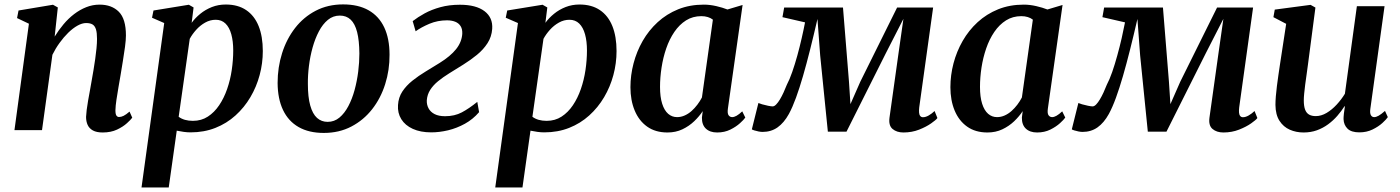

<svg xmlns="http://www.w3.org/2000/svg" viewBox="-20 -576 6198 850"><path d="M222 -414Q239.5 -442.5 261 -468.2Q282.5 -494 308 -513.5Q333.5 -533 361.8 -544.2Q390 -555.5 421 -555.5Q474.5 -555.5 506 -524Q537.5 -492.5 537.5 -419Q537.5 -399.5 533.5 -369.2Q529.5 -339 524 -306Q518.5 -273 514 -245Q509.5 -219 504.5 -190Q499.5 -161 495.5 -134.2Q491.5 -107.5 491 -88Q491 -70.5 495.5 -64.2Q500 -58 507 -58Q516.5 -58 527.2 -63.2Q538 -68.5 553.5 -82L565.5 -55Q559.5 -46.5 542.2 -30.8Q525 -15 498 -2.2Q471 10.5 434.5 10.5Q407.5 10.5 391.2 1.5Q375 -7.5 368 -23Q361 -38.5 361 -58.5Q361.5 -71 363.8 -89.8Q366 -108.5 370 -130.5Q374 -152.5 378.2 -175.8Q382.5 -199 386 -220Q390 -242 394 -266.2Q398 -290.5 401.5 -314.8Q405 -339 407.2 -362Q409.5 -385 409.5 -404Q409.5 -431 404.8 -446.2Q400 -461.5 389.5 -467.8Q379 -474 361.5 -474Q343.5 -474 323 -462.5Q302.5 -451 282.2 -431.2Q262 -411.5 243.8 -386.2Q225.5 -361 212 -333.5L166 0H44L108 -471L55.5 -496L62 -529.5L214.5 -555L236 -543Z M606.5 254 707 -474 653 -497.5 659.5 -529.5 816 -555 837 -543 828.5 -475Q844 -496.5 866.8 -515Q889.5 -533.5 918 -544.8Q946.5 -556 979.5 -556Q1033.5 -556 1070 -531.2Q1106.5 -506.5 1125 -460.5Q1143.5 -414.5 1143.5 -350Q1143.5 -296 1129.5 -243.8Q1115.5 -191.5 1088.5 -145.8Q1061.5 -100 1022.5 -64.8Q983.5 -29.5 933.5 -9.8Q883.5 10 823.5 10Q809 10 793.2 7.8Q777.5 5.5 762.5 2.5L727 254ZM771 -59Q783 -50 798.8 -45.5Q814.5 -41 834 -41Q871.5 -41 900.2 -59.8Q929 -78.5 950.2 -110Q971.5 -141.5 985.5 -181.8Q999.5 -222 1006 -266.2Q1012.5 -310.5 1012.5 -352.5Q1012.5 -393.5 1004 -424.2Q995.5 -455 978.2 -471.8Q961 -488.5 935 -488.5Q910.5 -488.5 888.2 -476Q866 -463.5 848.5 -444Q831 -424.5 820 -404Z M1499 -556.5Q1566 -556.5 1611.8 -530.5Q1657.5 -504.5 1681 -454.8Q1704.5 -405 1704.5 -334Q1705 -266 1685.2 -203.5Q1665.5 -141 1627.5 -92.5Q1589.5 -44 1535.5 -15.8Q1481.5 12.5 1413.5 12.5Q1347.5 12.5 1302 -13.5Q1256.5 -39.5 1233 -89Q1209.5 -138.5 1209 -208.5Q1209 -278 1228.8 -340.5Q1248.5 -403 1286.2 -451.8Q1324 -500.5 1377.8 -528.5Q1431.5 -556.5 1499 -556.5ZM1484.5 -507Q1454.5 -507 1431.5 -488Q1408.5 -469 1391.8 -437.2Q1375 -405.5 1364 -366Q1353 -326.5 1347.8 -284.8Q1342.5 -243 1343 -204.5Q1343 -146 1353.5 -108.8Q1364 -71.5 1383.5 -54Q1403 -36.5 1430.5 -36.5Q1460 -36.5 1482.8 -55.5Q1505.5 -74.5 1522.2 -106.2Q1539 -138 1549.8 -177.5Q1560.5 -217 1565.8 -258.8Q1571 -300.5 1571 -339Q1570.5 -397 1561 -434Q1551.5 -471 1532.5 -489Q1513.5 -507 1484.5 -507Z M1889 10Q1841.5 10 1807.5 -5.5Q1773.5 -21 1756.5 -48.5Q1739.5 -76 1742 -111Q1744 -144.5 1761.2 -170.8Q1778.5 -197 1805.8 -218.8Q1833 -240.5 1864.5 -259.5Q1896 -278.5 1926.5 -297.5Q1974 -327 1999 -358.2Q2024 -389.5 2026.5 -426Q2027.5 -447 2019.2 -460.2Q2011 -473.5 1995.2 -479.8Q1979.5 -486 1959 -486Q1917.5 -486 1881.2 -470.8Q1845 -455.5 1820 -437.5L1807 -482.5Q1829.5 -500 1860 -516.8Q1890.5 -533.5 1929.5 -544.2Q1968.5 -555 2016 -555Q2087.5 -555 2125 -526.5Q2162.5 -498 2159 -448Q2156.5 -413 2138.2 -384.8Q2120 -356.5 2091.5 -333.2Q2063 -310 2031 -290Q1999 -270 1969 -251.5Q1941.5 -234.5 1919.5 -216.5Q1897.5 -198.5 1884.5 -178Q1871.5 -157.5 1869.5 -132.5Q1868.5 -113 1877 -96.8Q1885.5 -80.5 1903.8 -71Q1922 -61.5 1950.5 -61.5Q1992.5 -61.5 2024.5 -78.5Q2056.5 -95.5 2093 -125L2101 -79.5Q2074 -48 2038.2 -28.2Q2002.5 -8.5 1964 0.8Q1925.5 10 1889 10Z M2172.5 254 2273 -474 2219 -497.5 2225.5 -529.5 2382 -555 2403 -543 2394.5 -475Q2410 -496.5 2432.8 -515Q2455.5 -533.5 2484 -544.8Q2512.5 -556 2545.5 -556Q2599.5 -556 2636 -531.2Q2672.5 -506.5 2691 -460.5Q2709.5 -414.5 2709.5 -350Q2709.5 -296 2695.5 -243.8Q2681.5 -191.5 2654.5 -145.8Q2627.5 -100 2588.5 -64.8Q2549.5 -29.5 2499.5 -9.8Q2449.5 10 2389.5 10Q2375 10 2359.2 7.8Q2343.5 5.5 2328.5 2.5L2293 254ZM2337 -59Q2349 -50 2364.8 -45.5Q2380.5 -41 2400 -41Q2437.5 -41 2466.2 -59.8Q2495 -78.5 2516.2 -110Q2537.5 -141.5 2551.5 -181.8Q2565.5 -222 2572 -266.2Q2578.5 -310.5 2578.5 -352.5Q2578.5 -393.5 2570 -424.2Q2561.5 -455 2544.2 -471.8Q2527 -488.5 2501 -488.5Q2476.5 -488.5 2454.2 -476Q2432 -463.5 2414.5 -444Q2397 -424.5 2386 -404Z M3202.5 -95.5Q3199.5 -74 3205.5 -65.8Q3211.5 -57.5 3221.5 -57.5Q3230 -57.5 3240.8 -63.5Q3251.5 -69.5 3266 -83L3279.5 -55.5Q3273.5 -46.5 3256.2 -30.8Q3239 -15 3213.2 -2.2Q3187.5 10.5 3155 10.5Q3123 10.5 3105 -6.5Q3087 -23.5 3087.5 -55.5L3091 -84Q3076 -61 3053.2 -39.2Q3030.5 -17.5 3001 -3.5Q2971.5 10.5 2935 10.5Q2881.5 10.5 2845 -15.5Q2808.5 -41.5 2789.8 -86.8Q2771 -132 2771 -190Q2771 -243 2784.8 -295.5Q2798.5 -348 2825.2 -394.8Q2852 -441.5 2891.5 -477.8Q2931 -514 2982.2 -534.8Q3033.5 -555.5 3096 -555.5Q3122.5 -555.5 3150.8 -549Q3179 -542.5 3200.5 -534L3267.5 -554ZM3136 -489Q3126.5 -496.5 3113.5 -500.5Q3100.5 -504.5 3085 -504.5Q3047 -504.5 3017.2 -485.8Q2987.5 -467 2965.5 -434.8Q2943.5 -402.5 2929.5 -361.8Q2915.5 -321 2908.8 -277Q2902 -233 2902 -191.5Q2902 -146.5 2911.5 -116.8Q2921 -87 2938 -72.2Q2955 -57.5 2977.5 -57.5Q2995 -57.5 3011.2 -64.8Q3027.5 -72 3041.5 -84.5Q3055.5 -97 3067.2 -112.5Q3079 -128 3087.5 -144.5Z M3979.5 10.5Q3950 10.5 3931.5 -5Q3913 -20.5 3918 -56L3957 -334.5L3979.5 -492.5L3901.5 -340L3727.5 7H3645L3611 -330.5L3599 -492Q3582.5 -420.5 3566.5 -356.8Q3550.5 -293 3535 -239.5Q3519.5 -186 3504 -143.5Q3488.5 -101 3472.5 -71.5Q3451 -32.5 3422.5 -12.2Q3394 8 3356 8Q3348.5 8 3338 6Q3327.5 4 3319 1.2Q3310.5 -1.5 3308.5 -3.5L3337.5 -120Q3341.5 -118 3354 -114.2Q3366.5 -110.5 3380.2 -107.8Q3394 -105 3400.5 -105Q3408 -105 3416.2 -113.5Q3424.5 -122 3432.8 -135.8Q3441 -149.5 3449 -166.8Q3457 -184 3463.5 -201Q3475.5 -223.5 3487.2 -257.2Q3499 -291 3509.8 -330Q3520.5 -369 3529.2 -407.2Q3538 -445.5 3544 -477L3444 -500L3451.5 -542.5H3712L3738.5 -214L3745 -115L3788.5 -214L3951.5 -542.5H4111L4049.5 -100.5Q4048 -87.5 4048.8 -77.8Q4049.5 -68 4054 -62.5Q4058.5 -57 4066 -57Q4078 -57 4091.8 -65Q4105.5 -73 4117.5 -84.5L4130 -53.5Q4124 -45 4102.2 -29.8Q4080.5 -14.5 4048.8 -2Q4017 10.5 3979.5 10.5Z M4619 -95.5Q4616 -74 4622 -65.8Q4628 -57.5 4638 -57.5Q4646.5 -57.5 4657.2 -63.5Q4668 -69.5 4682.5 -83L4696 -55.5Q4690 -46.5 4672.8 -30.8Q4655.5 -15 4629.8 -2.2Q4604 10.5 4571.5 10.5Q4539.5 10.5 4521.5 -6.5Q4503.5 -23.5 4504 -55.5L4507.5 -84Q4492.5 -61 4469.8 -39.2Q4447 -17.5 4417.5 -3.5Q4388 10.5 4351.5 10.5Q4298 10.5 4261.5 -15.5Q4225 -41.5 4206.2 -86.8Q4187.5 -132 4187.5 -190Q4187.5 -243 4201.2 -295.5Q4215 -348 4241.8 -394.8Q4268.5 -441.5 4308 -477.8Q4347.5 -514 4398.8 -534.8Q4450 -555.5 4512.5 -555.5Q4539 -555.5 4567.2 -549Q4595.5 -542.5 4617 -534L4684 -554ZM4552.5 -489Q4543 -496.5 4530 -500.5Q4517 -504.5 4501.5 -504.5Q4463.5 -504.5 4433.8 -485.8Q4404 -467 4382 -434.8Q4360 -402.5 4346 -361.8Q4332 -321 4325.2 -277Q4318.5 -233 4318.5 -191.5Q4318.5 -146.5 4328 -116.8Q4337.5 -87 4354.5 -72.2Q4371.5 -57.5 4394 -57.5Q4411.5 -57.5 4427.8 -64.8Q4444 -72 4458 -84.5Q4472 -97 4483.8 -112.5Q4495.5 -128 4504 -144.5Z M5396 10.5Q5366.5 10.5 5348 -5Q5329.5 -20.5 5334.5 -56L5373.5 -334.5L5396 -492.5L5318 -340L5144 7H5061.5L5027.5 -330.5L5015.5 -492Q4999 -420.5 4983 -356.8Q4967 -293 4951.5 -239.5Q4936 -186 4920.5 -143.5Q4905 -101 4889 -71.5Q4867.5 -32.5 4839 -12.2Q4810.5 8 4772.5 8Q4765 8 4754.5 6Q4744 4 4735.5 1.2Q4727 -1.5 4725 -3.5L4754 -120Q4758 -118 4770.5 -114.2Q4783 -110.5 4796.8 -107.8Q4810.5 -105 4817 -105Q4824.5 -105 4832.8 -113.5Q4841 -122 4849.2 -135.8Q4857.5 -149.5 4865.5 -166.8Q4873.5 -184 4880 -201Q4892 -223.5 4903.8 -257.2Q4915.5 -291 4926.2 -330Q4937 -369 4945.8 -407.2Q4954.5 -445.5 4960.5 -477L4860.5 -500L4868 -542.5H5128.5L5155 -214L5161.5 -115L5205 -214L5368 -542.5H5527.5L5466 -100.5Q5464.5 -87.5 5465.2 -77.8Q5466 -68 5470.5 -62.5Q5475 -57 5482.5 -57Q5494.5 -57 5508.2 -65Q5522 -73 5534 -84.5L5546.5 -53.5Q5540.5 -45 5518.8 -29.8Q5497 -14.5 5465.2 -2Q5433.5 10.5 5396 10.5Z M5751 10.5Q5718 10.5 5690 -1.8Q5662 -14 5644.5 -41Q5627 -68 5626.5 -111.5Q5626.5 -128 5628.2 -149.5Q5630 -171 5633 -195.2Q5636 -219.5 5639.5 -243Q5643 -266.5 5646 -287L5674 -470.5L5617.5 -500L5623.5 -533.5L5782 -554.5L5803.5 -542.5L5770 -287Q5767.5 -266.5 5764.2 -244.5Q5761 -222.5 5758.2 -201.5Q5755.5 -180.5 5753.8 -162.5Q5752 -144.5 5752 -132Q5752 -105.5 5758 -90.2Q5764 -75 5775.8 -68.5Q5787.5 -62 5805 -62Q5829 -62 5852.8 -76Q5876.5 -90 5897.5 -112.8Q5918.5 -135.5 5934 -161L5987 -548.5H6109.5L6046.5 -93.5Q6044 -75 6049 -66.2Q6054 -57.5 6063.5 -57.5Q6072.5 -57.5 6083.5 -63.8Q6094.5 -70 6111.5 -85L6124 -57.5Q6117.5 -47.5 6100 -31.5Q6082.5 -15.5 6056.5 -2.8Q6030.5 10 5998 10Q5962.5 10 5945.8 -6.2Q5929 -22.5 5928 -48.5Q5928 -51.5 5928.2 -58Q5928.5 -64.5 5929.5 -72.8Q5930.5 -81 5931.8 -89.5Q5933 -98 5934 -105L5932.5 -106Q5918.5 -84 5900.5 -63.2Q5882.5 -42.5 5859.8 -25.8Q5837 -9 5810 0.8Q5783 10.5 5751 10.5Z"/></svg>

Font: Merriweather 48pt SemiBold
Style: Italic
Weight: 600
Italic angle: -7.8°
Designer: Eben Sorkin
Foundry: Eben Sorkin
Version: Version 2.101